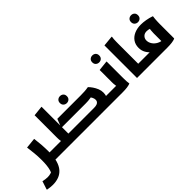

<svg xmlns="http://www.w3.org/2000/svg" viewBox="35 -1809 3094 3094"><g transform="rotate(-45 1582.5 -261.5)"><path d="M384.1 0V-148.7H547.4V-20L527.4 0ZM1.6 98Q27.6 104.4 53.9 108.6Q80.1 112.8 106 112.8Q145.6 112.8 177.1 103Q208.6 93.2 224.3 82.9L182.8 123.7Q200.4 99 211.7 60.6Q223.1 22.3 228.9 -30.4Q234.8 -83.1 234.8 -149.6Q234.8 -236.2 226.8 -313.6Q218.9 -391 209.5 -460.2L378.7 -477.8H389.5Q398.9 -409.6 404.9 -328Q410.8 -246.3 410.8 -162Q410.8 -46.5 387.7 33.9Q364.6 114.2 321.3 164Q277.9 213.8 216.7 236.9Q155.4 260 78.4 260Q52.4 260 23.9 256.6Q-4.6 253.2 -24.1 249.8Q-43.6 246.4 -43.6 246.4V235.6Z M1396.9 0V-148.7H1814.8V-20L1794.8 0ZM815.4 -148.7H1422.9Q1465.4 -148.7 1489.9 -158.1Q1514.5 -167.5 1525.4 -183.9Q1536.4 -200.2 1536.4 -221.3Q1536.4 -250.9 1522.7 -278.3Q1509.1 -305.7 1491.5 -323.8L1564.3 -317.8Q1522.4 -308.3 1492.5 -303.3Q1462.5 -298.4 1436.6 -296.3Q1410.8 -294.3 1380.4 -294.3H823.8L881.6 -443H1411.2Q1458.6 -443 1504.3 -445.7Q1550 -448.4 1580 -455H1592Q1617.7 -429.9 1643.9 -392Q1670.1 -354 1688.5 -309.3Q1706.8 -264.5 1706.8 -217.5Q1706.8 -174.3 1693.4 -135.2Q1680 -96 1649.8 -65.6Q1619.5 -35.1 1568.9 -17.6Q1518.3 0 1444.6 0H815.4ZM1170 -513.3Q1137.2 -513.3 1114 -534.3Q1090.8 -555.2 1090.8 -592.5Q1090.8 -630.5 1114 -651.1Q1137.2 -671.7 1170 -671.7Q1203.5 -671.7 1226.4 -651.1Q1249.2 -630.5 1249.2 -592.5Q1249.2 -555.2 1226.4 -534.3Q1203.5 -513.3 1170 -513.3ZM527 0V-128.7L547 -148.7H743.1L684.6 -122.1Q672.9 -134 668.2 -162.7Q663.5 -191.3 663.5 -232.8V-742.4L828.7 -760H839.5V-75.6L767.9 -148.7H970.7V-20L950.7 0Z M1795 0V-128.7L1815 -148.7H2000.2L1941.7 -122.1Q1930 -134 1925.3 -164.1Q1920.6 -194.1 1920.6 -235.6V-517.2L2085.8 -534.8H2096.6V-186Q2096.6 -166 2097.1 -136.5Q2097.6 -107 2099.1 -78.5Q2100.6 -50 2104.6 -32V-24Q2074.6 -12 2031.9 -6Q1989.2 0 1926.2 0ZM2002.1 -608.4Q1969.3 -608.4 1946.1 -629.4Q1922.9 -650.3 1922.9 -687.6Q1922.9 -725.6 1946.1 -746.2Q1969.3 -766.8 2002.1 -766.8Q2035.6 -766.8 2058.5 -746.2Q2081.3 -725.6 2081.3 -687.6Q2081.3 -650.3 2058.5 -629.4Q2035.6 -608.4 2002.1 -608.4Z M2397.7 0V-148.7H2561V-20L2541 0ZM2255.2 -742.4 2436.4 -760 2439.2 -752Q2435.2 -734 2433.7 -707Q2432.2 -680 2431.7 -652Q2431.2 -624 2431.2 -604V0H2255.2Z M2561 -148.7H2756.1L2718.1 -125.8Q2675 -159.2 2645.3 -209.8Q2615.7 -260.4 2615.7 -326.2Q2615.7 -400.8 2652.9 -454.5Q2690.2 -508.2 2755.8 -537Q2821.4 -565.7 2906.1 -565.7Q2957.1 -565.7 3017.2 -555.4Q3077.2 -545 3136.1 -525.3L3140.1 -517.3Q3136.1 -499.3 3133.9 -469.3Q3131.7 -439.3 3130.5 -408.3Q3129.3 -377.3 3129.3 -357.3V-32L3125.3 -24Q3095.3 -12 3051.2 -6Q3007.1 0 2944.1 0H2541V-128.7ZM2788.9 -320.6Q2788.9 -275.2 2815.7 -233.7Q2842.4 -192.1 2890.3 -165.6Q2938.2 -139.1 3001.3 -138.5L2953.3 -81.2V-321.2Q2953.3 -361.5 2957.4 -390.5Q2961.5 -419.5 2967.6 -443.9L2983.6 -405.6Q2974.1 -408.8 2961.6 -413.1Q2949.1 -417.4 2933.8 -420.7Q2918.5 -424.1 2897.7 -424.1Q2846.3 -424.1 2817.6 -393.4Q2788.9 -362.8 2788.9 -320.6ZM2902.6 -625Q2869.8 -625 2846.6 -646Q2823.4 -666.9 2823.4 -704.2Q2823.4 -742.2 2846.6 -762.8Q2869.8 -783.4 2902.6 -783.4Q2936.1 -783.4 2959 -762.8Q2981.8 -742.2 2981.8 -704.2Q2981.8 -666.9 2959 -646Q2936.1 -625 2902.6 -625Z"/></g></svg>

Font: Kufam
Style: Italic
Weight: 400
Italic angle: -11°
Designer: Artur Schmal
Foundry: Original Type
Version: Version 1.301; ttfautohint (v1.8.3)